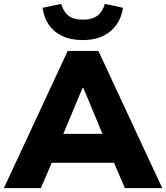

<svg xmlns="http://www.w3.org/2000/svg" viewBox="-30 -967 854 987"><path d="M-10 0 318 -705H476L804 0H612L529 -193L602 -130H190L263 -193L180 0ZM394 -514 277 -235 250 -279H542L515 -235L399 -514ZM396 -761Q334 -761 290 -782Q246 -803 220.5 -840.5Q195 -878 189 -927L284 -947Q297 -906 322.5 -886Q348 -866 396 -866Q445 -866 471.5 -887Q498 -908 509 -947L602 -927Q591 -850 536.5 -805.5Q482 -761 396 -761Z"/></svg>

Font: Nunito Sans 9pt Black
Style: Regular
Weight: 900
Version: Version 3.101;gftools[0.9.27]